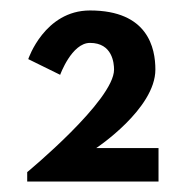

<svg xmlns="http://www.w3.org/2000/svg" viewBox="-20 -860 323 367"><path d="M152 -778C195 -778 198 -739 198 -727C198 -668 32 -531 32 -531V-513H283V-577H164C164 -577 277 -652 277 -727C277 -768 263 -840 152 -840C65 -840 34 -747 34 -747L95 -717C95 -717 117 -778 152 -778Z"/></svg>

Font: Hussar Techniczny
Style: Bold 
Weight: 700
Foundry: Cannot Into Space Fonts
Version: Version 0.77